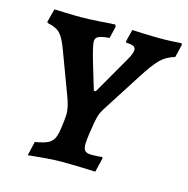

<svg xmlns="http://www.w3.org/2000/svg" viewBox="-99 -744 833 851"><g transform="rotate(15 317.5 -319.0)"><path d="M304 -364 311 -341H320L419 -513Q438 -545 438 -562Q438 -573 428.5 -578Q419 -583 394 -584L392 -589L406 -645L453 -643Q505 -641 533 -641Q561 -641 592 -642.5Q623 -644 632 -645L635 -638L621 -579Q580 -567 554 -540.5Q528 -514 488 -451L374 -273Q360 -251 354.5 -229.5Q349 -208 341 -153L338 -130Q336 -110 336 -103Q336 -81 344.5 -72.5Q353 -64 375 -64Q392 -64 405.5 -65Q419 -66 423 -67L426 -62L410 4Q392 3 344.5 1.5Q297 0 252 0Q218 0 168 4.5Q118 9 102 11L117 -54Q156 -60 175 -69.5Q194 -79 202.5 -97Q211 -115 215 -150L219 -182Q221 -202 221 -209Q221 -241 204 -286L133 -476Q115 -527 96.5 -548.5Q78 -570 36 -578L33 -583L49 -644Q63 -644 100 -642.5Q137 -641 172 -641Q203 -641 256.5 -644.5Q310 -648 327 -649L331 -640L318 -585Q281 -582 267.5 -575Q254 -568 254 -552Q254 -532 277 -454Q300 -376 304 -364Z"/></g></svg>

Font: Alegreya SC
Style: Bold Italic
Weight: 700
Italic angle: -7°
Designer: Juan Pablo del Peral
Foundry: Huerta Tipografica
Version: Version 2.007; ttfautohint (v1.6)